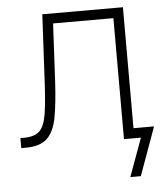

<svg xmlns="http://www.w3.org/2000/svg" viewBox="-51 -581 665 782"><g transform="rotate(-5 282.0 -190.0)"><path d="M18.1 0V-41H32.7Q75.2 -41 95.9 -60.3Q116.7 -79.6 124.8 -129.4Q132.8 -179.2 137.2 -271.5L150.9 -535.6H480.5V0H438V-494.6H191.4L179.2 -260.3Q174.3 -169.4 163.6 -112.1Q152.8 -54.7 124 -27.3Q95.2 0 35.6 0ZM450.2 156.2 507.3 0H456.1V-41H564.5L493.2 156.2Z"/></g></svg>

Font: Inter Display Extra Light
Style: Regular
Weight: 200
Designer: Rasmus Andersson
Foundry: rsms
Version: Version 4.000;git-4fc901f